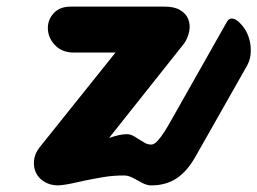

<svg xmlns="http://www.w3.org/2000/svg" viewBox="-20 -561 779 581"><path d="M156.5 0Q133.5 0 116.2 -9.8Q99 -19.5 90.5 -35Q81 -52.5 82.8 -74.2Q84.5 -96 100.5 -116L329.5 -402H203Q169 -402 148 -422.8Q127 -443.5 125 -471Q123 -499 141.5 -520Q160 -541 194 -541H477.5Q508 -541 525.2 -530.5Q542.5 -520 549 -504.5Q557 -486 552.2 -464.5Q547.5 -443 536 -428L310 -143.5Q317 -146 324.2 -148Q331.5 -150 339 -152Q345.5 -153.5 351.8 -154.2Q358 -155 364.5 -155Q372.5 -155 380 -151.5Q387.5 -148 395.5 -142.5Q406 -136 416.2 -129.8Q426.5 -123.5 437.5 -123.5Q458 -123.5 468.8 -103Q479.5 -82.5 479.5 -58.5Q479 -36.5 469 -18.2Q459 0 437.5 0Q424.5 0 410.5 -7.5Q396.5 -15 382.5 -22.5Q368.5 -30 355.5 -30Q323.5 -30 295.5 -25.5Q267.5 -21 236.5 -14.5Q222.5 -11.5 206 -7.8Q189.5 -4 175 -2Q170.5 -1.5 166 -0.8Q161.5 0 156.5 0ZM437.5 -123.5Q446.5 -123.5 457.2 -135.2Q468 -147 478.5 -163.8Q489 -180.5 497 -195L667.5 -496.5Q673 -505 681 -505Q696 -505 714.2 -482.2Q732.5 -459.5 737.5 -428Q740 -411.5 738 -394Q736 -376.5 726 -359.5L571.5 -87Q546 -42 514 -21Q482 0 437.5 0Q416.5 0 406.5 -18Q396.5 -36 396 -58.5Q396 -82.5 406.8 -103Q417.5 -123.5 437.5 -123.5Z"/></svg>

Font: Edu NSW ACT Cursive
Style: Regular
Weight: 400
Designer: Tina and Corey Anderson, Eben Sorkin, Mirko Velimirovic
Foundry: Sorkin Type Co.
Version: Version 2.000